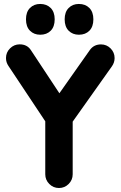

<svg xmlns="http://www.w3.org/2000/svg" viewBox="-20 -932 604 962"><path d="M275.5 10Q247.2 10 227 -10.2Q206.8 -30.5 206.8 -58.8V-324.2L22.2 -601.8Q10 -619.5 10 -641.2Q10 -669.5 30.2 -689.6Q50.5 -709.8 78.5 -709.8Q116 -709.8 134.8 -680.8L312.5 -411.8L241 -412.8L430.8 -682.2Q450.8 -709.5 486 -709.5Q514.2 -709.5 534.2 -689.4Q554.2 -669.2 554.2 -641Q554.2 -619 541 -600L344.2 -322.5V-58.8Q344.2 -30.5 324 -10.2Q303.8 10 275.5 10ZM181.5 -758Q150.2 -758 130.2 -778.1Q110.2 -798.2 110.2 -835.2Q110.2 -871.8 130.1 -892Q150 -912.2 181.3 -912.2Q214 -912.2 234 -892Q254 -871.8 254 -835.2Q254 -798.2 234.1 -778.1Q214.2 -758 181.5 -758ZM375.3 -758Q344 -758 324 -778.1Q304 -798.2 304 -835.2Q304 -871.8 323.9 -892Q343.8 -912.2 375.1 -912.2Q407.8 -912.2 427.8 -892Q447.8 -871.8 447.8 -835.2Q447.8 -798.2 427.9 -778.1Q408 -758 375.3 -758Z"/></svg>

Font: National Park
Style: Regular
Weight: 400
Designer: Andrea Herstowski, Ben Hoepner
Version: Version 1.009